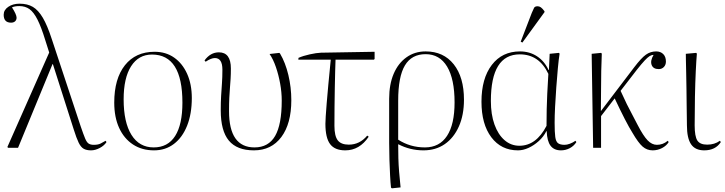

<svg xmlns="http://www.w3.org/2000/svg" viewBox="-20 -802 3932 1042"><path d="M553 -38 558 -31Q546 -12 521.5 1Q497 14 474 14Q450 14 434.5 5.5Q419 -3 407 -27.5Q395 -52 380 -100L267 -454H265L78 0H24L20 -4L247 -517L226 -583Q204 -655 183.5 -695.5Q163 -736 140 -752.5Q117 -769 85 -769Q60 -769 45 -762Q70 -723 70 -706Q70 -694 62 -686.5Q54 -679 40 -679Q0 -679 0 -722Q0 -748 25 -765Q50 -782 86 -782Q129 -782 158.5 -764.5Q188 -747 212.5 -705.5Q237 -664 261 -590L418 -116Q433 -72 442 -50.5Q451 -29 461.5 -22.5Q472 -16 489 -16Q512 -16 526 -23Q540 -30 553 -38Z M816 14Q750 14 701.5 -18Q653 -50 626.5 -108Q600 -166 600 -245Q600 -375 658 -448Q716 -521 819 -521Q880 -521 925 -489.5Q970 -458 995.5 -401.5Q1021 -345 1021 -270Q1021 -184 995.5 -120Q970 -56 924 -21Q878 14 816 14ZM814 -2Q891 -2 930.5 -64Q970 -126 970 -245Q970 -506 805 -506Q732 -506 691.5 -442.5Q651 -379 651 -263Q651 -138 693.5 -70Q736 -2 814 -2Z M1358 14Q1266 14 1222 -39Q1178 -92 1178 -203Q1178 -247 1180 -281Q1182 -315 1184.5 -348.5Q1187 -382 1187 -424Q1187 -487 1146 -487Q1126 -487 1096 -467L1090 -474Q1122 -518 1168 -518Q1233 -518 1233 -430Q1233 -399 1231.5 -374.5Q1230 -350 1228 -326Q1226 -302 1224.5 -272Q1223 -242 1223 -199Q1223 -2 1361 -2Q1437 -2 1473 -64Q1509 -126 1509 -256Q1509 -301 1500.5 -348Q1492 -395 1477.5 -437.5Q1463 -480 1443 -509L1496 -515L1500 -511Q1529 -462 1545 -395Q1561 -328 1561 -258Q1561 -131 1507 -58.5Q1453 14 1358 14Z M1854 14Q1797 14 1771.5 -20Q1746 -54 1746 -130Q1746 -156 1753 -242Q1760 -328 1775 -478H1599L1600 -488Q1625 -499 1661 -507Q1697 -515 1722 -516L2013 -521V-482L2009 -478H1801Q1800 -456 1799 -416Q1798 -376 1797 -325.5Q1796 -275 1795.5 -221.5Q1795 -168 1795 -119Q1795 -64 1813 -40.5Q1831 -17 1873 -17Q1932 -17 1973 -66L1981 -60Q1931 14 1854 14Z M2107 220 2102 216Q2099 189 2097 149.5Q2095 110 2093.5 64.5Q2092 19 2092 -26V-266Q2092 -344 2116.5 -401.5Q2141 -459 2186 -491Q2231 -523 2290 -523Q2387 -523 2442.5 -453Q2498 -383 2498 -261Q2498 -178 2470.5 -116Q2443 -54 2394 -20Q2345 14 2278 14Q2206 14 2142 -19H2141Q2141 22 2142 57.5Q2143 93 2146 130Q2149 167 2154 215ZM2286 -2Q2365 -2 2406 -64.5Q2447 -127 2447 -246Q2447 -373 2406.5 -440.5Q2366 -508 2290 -508Q2214 -508 2177.5 -447Q2141 -386 2141 -256V-44Q2206 -2 2286 -2Z M2791 14Q2700 14 2646.5 -57Q2593 -128 2593 -250Q2593 -376 2649 -449.5Q2705 -523 2802 -523Q2854 -523 2894.5 -496.5Q2935 -470 2957 -422H2959L2963 -510L3013 -515L3017 -511Q3012 -480 3007.5 -431Q3003 -382 2999 -327.5Q2995 -273 2992.5 -222.5Q2990 -172 2990 -136Q2990 -84 2993.5 -58.5Q2997 -33 3009 -24.5Q3021 -16 3044 -16Q3057 -16 3073 -22Q3089 -28 3103 -38L3108 -31Q3095 -10 3072.5 2Q3050 14 3024 14Q2987 14 2968 -11Q2949 -36 2947 -90H2945Q2930 -60 2904 -36.5Q2878 -13 2848.5 0.5Q2819 14 2791 14ZM2799 -11Q2890 -11 2946 -119Q2946 -169 2947 -209Q2948 -249 2950 -293.5Q2952 -338 2956 -401Q2906 -507 2801 -507Q2644 -507 2644 -254Q2644 -181 2663.5 -126.5Q2683 -72 2718 -41.5Q2753 -11 2799 -11ZM2815 -571 2806 -576 2866 -732Q2874 -751 2878.5 -759.5Q2883 -768 2898 -768Q2907 -768 2915.5 -762Q2924 -756 2935 -741V-736Z M3522 14Q3491 14 3467.5 -6.5Q3444 -27 3412 -82Q3378 -136 3316 -268L3242 -172V0H3199L3191 -510L3242 -515L3246 -511Q3244 -463 3243 -417Q3242 -371 3242 -319Q3242 -267 3241 -199L3422 -437Q3460 -487 3485 -505Q3510 -523 3541 -523Q3565 -523 3579.5 -508.5Q3594 -494 3594 -468Q3594 -450 3583 -438.5Q3572 -427 3555 -427Q3525 -427 3516.5 -449.5Q3508 -472 3527 -504Q3516 -504 3505.5 -497.5Q3495 -491 3479 -474Q3463 -457 3436 -423L3348 -309Q3367 -267 3382 -236.5Q3397 -206 3411.5 -179.5Q3426 -153 3441 -123Q3471 -65 3494.5 -40.5Q3518 -16 3545 -16Q3578 -16 3604 -38L3609 -31Q3597 -11 3573 1.5Q3549 14 3522 14Z M3802 14Q3753 14 3730.5 -19Q3708 -52 3708 -122Q3708 -132 3707.5 -162Q3707 -192 3706.5 -233.5Q3706 -275 3705.5 -320Q3705 -365 3704 -405.5Q3703 -446 3702.5 -474.5Q3702 -503 3702 -510L3758 -515L3762 -511Q3759 -477 3756 -415Q3753 -353 3751.5 -276.5Q3750 -200 3750 -122Q3750 -62 3764.5 -39.5Q3779 -17 3818 -17Q3858 -17 3887 -38L3892 -31Q3863 14 3802 14Z"/></svg>

Font: Literata 72pt ExtraLight
Style: Regular
Weight: 200
Designer: Latin by Veronika Burian and Jose Scaglione. Greek by Irene Vlachou. Cyrillic by Vera Evstafieva.
Foundry: TypeTogether
Version: Version 3.002